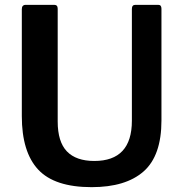

<svg xmlns="http://www.w3.org/2000/svg" viewBox="-20 -762 757 792"><path d="M572.5 -55C621.5 -98.3 646 -168.3 646 -265V-726C646 -736.7 641.7 -742 633 -742H538C528.7 -742 524 -736.3 524 -725V-264C524 -153.3 472.3 -98 369 -98C319 -98 281.3 -111.2 256 -137.5C230.7 -163.8 218 -205 218 -261V-726C218 -736.7 213.3 -742 204 -742H84C80 -742 76.7 -740.5 74 -737.5C71.3 -734.5 70 -730 70 -724V-283C70 -184.3 92.5 -110.8 137.5 -62.5C182.5 -14.2 256 10 358 10C452 10 523.5 -11.7 572.5 -55Z"/></svg>

Font: Libre Franklin SemiBold
Style: Regular
Weight: 600
Designer: Pablo Impallari, Rodrigo Fuenzalida
Foundry: Impallari Type
Version: Version 1.002; ttfautohint (v1.5)